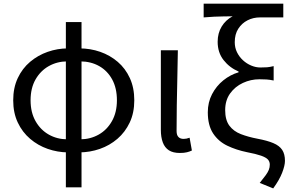

<svg xmlns="http://www.w3.org/2000/svg" viewBox="-20 -816 1573 1041"><path d="M348.4 10.2Q291.9 9.8 238.7 -8.8Q185.6 -27.3 143.3 -63.4Q100.9 -99.5 76.3 -151.9Q51.6 -204.2 51.6 -272.2Q51.6 -340.1 76.3 -392.6Q100.9 -445.1 143.3 -480.8Q185.6 -516.4 238.7 -535Q291.9 -553.6 348.4 -553.6L344.1 -483.2Q289.4 -482.8 244.6 -457.6Q199.7 -432.4 172.7 -385.3Q145.8 -338.2 145.8 -272.2Q145.8 -206.8 172.7 -159.2Q199.7 -111.6 244.6 -86.3Q289.4 -61 344.1 -60.6ZM411.3 10.2 415.6 -60.6Q470.2 -61 515.1 -86.3Q560 -111.6 586.9 -159.2Q613.9 -206.8 613.9 -272.2Q613.9 -338.2 588.2 -385.3Q562.4 -432.4 517.8 -457.6Q473.3 -482.8 415.6 -483.2L411.3 -553.6Q470 -553.6 523.3 -535Q576.5 -516.4 618.2 -480.8Q660 -445.1 684 -392.6Q708.1 -340.1 708.1 -272.2Q708.1 -204.2 683.4 -151.9Q658.7 -99.5 616.7 -63.4Q574.7 -27.3 521.6 -8.8Q468.4 9.8 411.3 10.2ZM337.1 199.6V-696.2H422V199.6Z M955.3 13.4Q917.9 13.4 895.5 -1.2Q873 -15.9 862.6 -44.1Q852.1 -72.3 852.1 -112.4V-543.4H944.3Q943.5 -469.8 941.5 -393.9Q939.6 -318 938.5 -244.8Q937.4 -171.5 937.4 -105.8Q937.4 -83.3 947.6 -73.1Q957.7 -62.9 975.4 -62.9Q983 -62.9 990.9 -64.4Q998.8 -65.9 1008 -69.3L1020.4 0.1Q1008.8 5.7 993.7 9.5Q978.6 13.4 955.3 13.4Z M1461.3 205.5 1388.2 175.7Q1407.8 151.3 1419.8 135.1Q1431.8 118.9 1437.3 105.3Q1442.8 91.7 1442.8 76.7Q1442.8 59.9 1432.4 48.7Q1422 37.4 1395.3 28Q1368.6 18.6 1318.7 9Q1260.9 -2.8 1212.6 -25.9Q1164.3 -49 1135.5 -92.6Q1106.7 -136.3 1106.7 -207.3Q1106.7 -261.2 1129.8 -305.6Q1153 -349.9 1191 -380.5Q1229.1 -411.1 1273.5 -423.9V-428.3Q1224.5 -449.1 1192.3 -490.1Q1160.1 -531 1160.1 -589.5Q1160.1 -636 1181.6 -671.7Q1203.1 -707.3 1241.1 -727.7Q1211.3 -727.3 1188.4 -726.9Q1165.6 -726.6 1141.6 -725.5Q1117.7 -724.4 1084.2 -721.6V-796H1516V-721.6H1389Q1352.9 -721.6 1322 -705.8Q1291.2 -690.1 1272 -660.3Q1252.8 -630.6 1252.8 -587.2Q1252.8 -557.6 1264.9 -532.8Q1277 -508 1297.2 -489.4Q1317.4 -470.8 1342.2 -460.5Q1367.1 -450.1 1391.5 -450.1Q1413.5 -450.1 1427.8 -451.2Q1442.1 -452.3 1463.7 -457.5V-379.5Q1442.6 -384 1425.1 -385.1Q1407.6 -386.2 1386.4 -386.2Q1339.6 -386.2 1297 -366.4Q1254.4 -346.6 1227.6 -309.3Q1200.9 -272 1200.9 -218.9Q1200.9 -165.4 1223.6 -134.7Q1246.3 -104.1 1286 -88.8Q1325.6 -73.5 1375 -64.1Q1429.1 -54 1462 -40Q1494.9 -26.1 1509.9 -3.5Q1525 19.1 1525 56.2Q1525 80.9 1510 120.1Q1495 159.2 1461.3 205.5Z"/></svg>

Font: Noto Sans JP
Style: Regular
Weight: 100
Designer: Ryoko NISHIZUKA 西塚涼子 (kana, bopomofo & ideographs); Paul D. Hunt (Latin, Greek & Cyrillic); Sandoll Communications 산돌커뮤니
Foundry: Adobe
Version: Version 2.004;hotconv 1.0.118;makeotfexe 2.5.65603